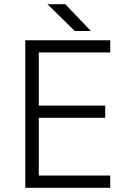

<svg xmlns="http://www.w3.org/2000/svg" viewBox="-20 -891 633 911"><path d="M100 0V-700H503V-642H164V-390H479V-332H164V-58H503V0ZM335 -744 205 -871H290L411 -744Z"/></svg>

Font: Figtree Light
Style: Regular
Weight: 300
Designer: Erik Kennedy
Foundry: Erik Kennedy
Version: Version 2.001;gftools[0.9.30]